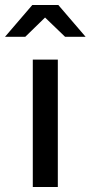

<svg xmlns="http://www.w3.org/2000/svg" viewBox="-72 -747 362 767"><path d="M59 0V-509H159V0ZM188 -600 108 -677 29 -600H-52L57 -727H161L270 -600Z"/></svg>

Font: Red Hat Display Medium
Style: Regular
Weight: 500
Designer: Pentagram, MCKL
Foundry: Pentagram, MCKL
Version: Version 1.023